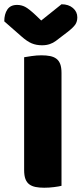

<svg xmlns="http://www.w3.org/2000/svg" viewBox="-48 -874 382 899"><path d="M240 -4Q229 -1 205.5 2Q182 5 159 5Q136 5 118.5 1.5Q101 -2 89 -11Q77 -20 71 -36Q65 -52 65 -78V-606Q76 -608 100 -611.5Q124 -615 146 -615Q169 -615 186.5 -611.5Q204 -608 216 -599Q228 -590 234 -574Q240 -558 240 -532ZM145 -778 240 -854Q273 -854 293.5 -836.5Q314 -819 314 -793Q314 -773 304.5 -759Q295 -745 268 -724L213 -682Q201 -673 185 -667.5Q169 -662 149 -662Q122 -662 100.5 -671Q79 -680 53 -703L-28 -774Q-28 -808 -13.5 -829.5Q1 -851 32 -851Q52 -851 69.5 -842Q87 -833 119 -803Z"/></svg>

Font: Baloo Tamma
Style: Regular
Weight: 400
Designer: Divya Kowshik and Ek Type
Foundry: Ek Type
Version: Version 1.443;PS 1.000;hotconv 16.6.51;makeotf.lib2.5.65220;